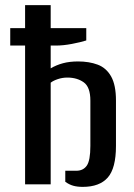

<svg xmlns="http://www.w3.org/2000/svg" viewBox="-20 -720 523 750"><path d="M303 10Q282 10 266 5.5Q250 1 235 -10V-53H278Q305 -53 319 -73Q333 -93 333 -150V-327Q333 -380 307 -398.5Q281 -417 243 -417Q224 -417 206 -411Q188 -405 178 -397V0H78V-542H20V-610H78V-700H178V-610H317V-562Q295 -555 261 -548.5Q227 -542 198 -542H178V-453Q200 -466 226 -473Q252 -480 285 -480Q328 -480 361.5 -467.5Q395 -455 414 -421.5Q433 -388 433 -327V-150Q433 -63 401 -26.5Q369 10 303 10Z"/></svg>

Font: Cuprum Medium
Style: Regular
Weight: 500
Designer: Jovanny Lemonad
Foundry: Jovanny Lemonad
Version: Version 3.000